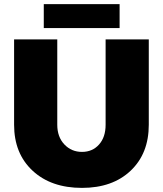

<svg xmlns="http://www.w3.org/2000/svg" viewBox="-20 -891 785 925"><path d="M190.9 -871.1H556.2V-755.9H190.9ZM255.9 -290Q255.9 -231.4 290 -195.3Q324.2 -159.2 375 -159.2Q425.3 -159.2 457 -194.6Q488.8 -230 488.8 -290V-701.2H696.8V-290Q696.8 -151.4 609.4 -68.6Q522 14.2 375 14.2Q226.1 14.2 137 -68.6Q47.9 -151.4 47.9 -290V-701.2H255.9Z"/></svg>

Font: Montserrat arm ExtraBold
Style: Regular
Weight: 800
Designer: Julieta Ulanovsky
Foundry: Julieta Ulanovsky
Version: Version 6.000;PS 006.000;hotconv 1.0.88;makeotf.lib2.5.64775